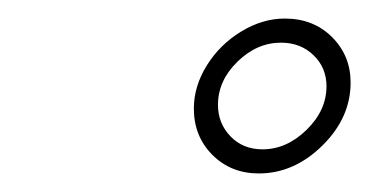

<svg xmlns="http://www.w3.org/2000/svg" viewBox="-20 -873 398 207"><path d="M189 -756Q189 -780 203 -802.5Q217 -825 240 -839Q263 -853 287 -853Q318 -853 338 -833Q358 -813 358 -784Q358 -746 327.5 -716Q297 -686 259 -686Q229 -686 209 -706Q189 -726 189 -756ZM332 -780Q332 -800 318 -813.5Q304 -827 283 -827Q257 -827 236 -806.5Q215 -786 215 -760Q215 -740 228.5 -726Q242 -712 263 -712Q289 -712 310.5 -733Q332 -754 332 -780Z"/></svg>

Font: Be Vietnam Thin
Style: Italic
Weight: 250
Italic angle: -9°
Designer: Gabriel Lam
Foundry: TypeRant
Version: Version 3.000